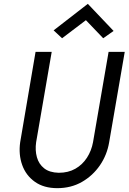

<svg xmlns="http://www.w3.org/2000/svg" viewBox="-20 -970 669 999"><path d="M427 -865 303 -771 259 -812 437 -950 571 -809 517 -771ZM165 -700H249L168 -230Q162 -188 172 -152Q182 -116 210 -94Q238 -72 286 -71Q335 -71 372 -92Q409 -113 432.5 -149.5Q456 -186 464 -230L545 -700H629L548 -230Q537 -164 500 -110Q463 -56 406.5 -23.5Q350 9 278 9Q208 9 161.5 -24Q115 -57 95.5 -111.5Q76 -166 85 -230Z"/></svg>

Font: Von Book
Style: Italic
Weight: 400
Version: Version 4.000; ttfautohint (v1.8.4.7-5d5b)